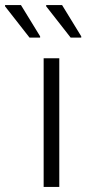

<svg xmlns="http://www.w3.org/2000/svg" viewBox="-94 -741 342 761"><path d="M79 0V-510H141V0ZM23 -592 -74 -716V-721H-11L65 -597V-592ZM186 -592 89 -716V-721H152L228 -597V-592Z"/></svg>

Font: Saira Semi Condensed Light
Style: Regular
Weight: 300
Width: 4
Designer: Hector Gatti with collaboration of the Omnibus-Type team
Foundry: Omnibus-Type
Version: Version 1.001; ttfautohint (v1.8)